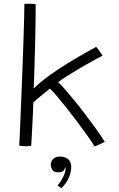

<svg xmlns="http://www.w3.org/2000/svg" viewBox="-20 -744 618 1000"><path d="M472.5 18.5Q459.5 -3 436.8 -35.2Q414 -67.5 386.2 -104.5Q358.5 -141.5 330.5 -177Q302.5 -212.5 278.8 -240.5Q255 -268.5 240 -282.5Q228.5 -273.5 209.8 -258.2Q191 -243 174.5 -229.2Q158 -215.5 153.5 -210.5Q153 -189 151.5 -155.2Q150 -121.5 148.2 -86.2Q146.5 -51 144.8 -23Q143 5 142.5 15.5Q136.5 16.5 129 17Q121.5 17.5 113.5 17.5Q97.5 17.5 80 14.5Q81 3 82.8 -37.2Q84.5 -77.5 87 -137Q89.5 -196.5 92.2 -266Q95 -335.5 97.8 -406.5Q100.5 -477.5 102.5 -541.5Q104.5 -605.5 105.8 -653.5Q107 -701.5 107 -724Q119.5 -724.5 135.5 -724.5Q155 -724.5 166 -722Q166 -685.5 165.2 -635.8Q164.5 -586 163.2 -531.8Q162 -477.5 160.5 -427.2Q159 -377 157.8 -338.5Q156.5 -300 155.5 -283Q187 -314.5 232.8 -347.8Q278.5 -381 327 -411Q375.5 -441 416.8 -464.2Q458 -487.5 481 -500Q490.5 -489 500.2 -475Q510 -461 514 -454.5Q498.5 -446.5 467.8 -429.5Q437 -412.5 401.2 -391.8Q365.5 -371 333.5 -350.8Q301.5 -330.5 283 -316Q292.5 -308 313.5 -284.2Q334.5 -260.5 362.2 -226.8Q390 -193 419.8 -154.2Q449.5 -115.5 477.2 -77Q505 -38.5 525.5 -5.5Q522.5 -3 512 1.8Q501.5 6.5 490 11.5Q478.5 16.5 472.5 18.5ZM300 236Q297.5 234.5 291 230.2Q284.5 226 279.5 221.5Q293 208 307.2 181Q321.5 154 321.5 135Q321.5 129.5 319.5 126Q318 136 311 144.8Q304 153.5 284 153.5Q259.5 153.5 252 140Q244.5 126.5 244.5 113Q244.5 97.5 256.2 84.5Q268 71.5 292.5 71.5Q319.5 71.5 335.2 85.5Q351 99.5 351 124.5Q351 155 336.5 185.5Q322 216 300 236Z"/></svg>

Font: Grandstander ExtraLight
Style: Regular
Weight: 200
Designer: Tyler Finck
Foundry: Etcetera Type Co
Version: Version 1.200; ttfautohint (v1.8.3)